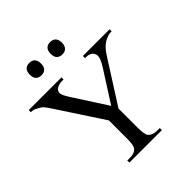

<svg xmlns="http://www.w3.org/2000/svg" viewBox="-244 -1098 1265 1265"><g transform="rotate(-45 389.0 -465.5)"><path d="M514 -713.5H763V-694H748.5Q735 -694 708.5 -682.2Q682 -670.5 660.2 -647.8Q638.5 -625 607.5 -573.5L435 -302.5V-124Q435 -58.5 450 -42Q471 -19.5 514 -19.5H536.5V0H234V-19.5H259Q304.5 -19.5 323 -46.5Q335 -64 335 -124V-292L139 -591Q105 -644.5 92.5 -657.5Q80 -670.5 41 -689Q30 -694 9.5 -694V-713.5H314.5V-694H299.5Q275 -694 253.8 -682.8Q232.5 -671.5 232.5 -647.5Q232.5 -628.5 265 -579.5L413.5 -349L554 -569Q585 -618.5 585 -643.5Q585 -657.5 577.5 -669.2Q570 -681 556 -687.5Q542 -694 514 -694ZM179.5 -873.5Q179.5 -889.5 183.5 -900.5Q187.5 -911.5 194.5 -918.2Q201.5 -925 211 -928Q220.5 -931 231.5 -931Q242.5 -931 252 -928Q261.5 -925 268.8 -918.2Q276 -911.5 280 -900.5Q284 -889.5 284 -873.5Q284 -858 280 -847Q276 -836 268.8 -829Q261.5 -822 252 -819Q242.5 -816 231.5 -816Q209 -816 194.2 -829Q179.5 -842 179.5 -873.5ZM374 -873.5Q374 -889.5 378 -900.5Q382 -911.5 389 -918.2Q396 -925 405.5 -928Q415 -931 426 -931Q437 -931 446.5 -928Q456 -925 463.2 -918.2Q470.5 -911.5 474.5 -900.5Q478.5 -889.5 478.5 -873.5Q478.5 -858 474.5 -847Q470.5 -836 463.2 -829Q456 -822 446.5 -819Q437 -816 426 -816Q403.5 -816 388.8 -829Q374 -842 374 -873.5Z"/></g></svg>

Font: MM Phetkon
Style: Regular
Weight: 400
Designer: Khon Soe Zaw Thu
Version: Version 1.00 July 15, 2016, initial release